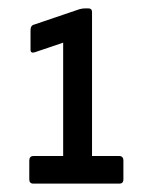

<svg xmlns="http://www.w3.org/2000/svg" viewBox="-20 -791 365 459"><path d="M60 -352Q50 -352 50 -362V-407Q50 -418 60 -418H131V-689L63 -666Q53 -663 53 -672V-719Q53 -730 61 -732L170 -769Q174 -770 177 -770.5Q180 -771 184 -771H191Q200 -771 200 -762V-418H265Q275 -418 275 -407V-362Q275 -352 265 -352Z"/></svg>

Font: Sofia Sans Condensed Medium
Style: Regular
Weight: 500
Designer: Botio Nikoltchev, Ani Petrova
Foundry: lettersoup
Version: Version 4.101; ttfautohint (v1.8.4.7-5d5b)